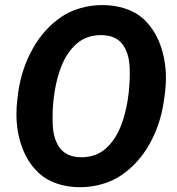

<svg xmlns="http://www.w3.org/2000/svg" viewBox="-20 -741 710 770"><path d="M637.2 -336.4Q624 -242.7 579.8 -163.6Q535.6 -84.5 464.8 -37.1Q430.7 -14.2 387.9 -2.2Q345.2 9.8 300.8 9.8Q253.4 9.8 210.9 -3.9Q168.5 -17.6 139.2 -43.9Q92.8 -85.4 69.3 -148.2Q45.9 -210.9 45.9 -283.7Q45.9 -313.5 49.3 -339.4L53.2 -371.6Q66.4 -464.8 110.8 -544.9Q155.3 -625 226.1 -673.3Q260.7 -696.8 303.5 -708.7Q346.2 -720.7 390.6 -720.7Q438.5 -720.7 481 -707Q523.4 -693.4 552.7 -667.5Q599.1 -625.5 622.3 -562.5Q645.5 -499.5 645.5 -426.3Q645.5 -403.8 642.1 -371.1ZM384.8 -600.1Q327.6 -600.1 288.3 -566.4Q249 -532.7 226.1 -475.1Q208 -428.7 199.5 -375.7Q190.9 -322.8 190.9 -271.5Q190.9 -252 191.4 -242.7Q193.4 -182.6 220.9 -146.5Q248.5 -110.4 307.1 -110.4Q363.3 -110.4 402.3 -143.8Q441.4 -177.2 464.4 -234.9Q482.9 -282.2 491.7 -336.9Q500.5 -391.6 500.5 -446.3Q500.5 -461.4 500 -468.8Q498 -528.3 470.7 -564.2Q443.4 -600.1 384.8 -600.1Z"/></svg>

Font: Mardoto
Style: Bold Italic
Weight: 700
Italic angle: -12°
Designer: Christian Robertson, Vahan Hovhannisyan
Foundry: Google
Version: Version 1.000